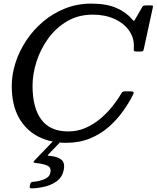

<svg xmlns="http://www.w3.org/2000/svg" viewBox="-20 -780 866 1062"><path d="M716 -256.5Q693.5 -211.5 660.2 -164.8Q627 -118 581.8 -78.2Q536.5 -38.5 477.8 -14.2Q419 10 345 10Q258.5 10 190.8 -25Q123 -60 84 -130Q45 -200 45 -305Q45 -368.5 65.8 -433Q86.5 -497.5 125.5 -556.2Q164.5 -615 218.8 -660.8Q273 -706.5 340.2 -733.2Q407.5 -760 485 -760Q569.5 -760 624.2 -735.8Q679 -711.5 711 -673Q719 -664 720.5 -664Q722 -664 728.5 -675L767.5 -742Q772 -750 786 -750H816Q823.5 -750 825.2 -748.2Q827 -746.5 825.5 -739.5L776 -511.5Q774 -501 771 -498Q768 -495 755 -495H735Q723.5 -495 721.5 -498.2Q719.5 -501.5 720 -511Q724.5 -566 695.8 -608.2Q667 -650.5 614.2 -674.8Q561.5 -699 493 -699Q414 -699 352 -662.8Q290 -626.5 247.2 -567.8Q204.5 -509 182.2 -439.8Q160 -370.5 160 -305Q160 -183.5 208.8 -118.2Q257.5 -53 358 -53Q408.5 -53 453 -72.5Q497.5 -92 534.8 -123.2Q572 -154.5 601 -190.8Q630 -227 649.5 -261Q653 -267 657.2 -271Q661.5 -275 671 -275H697Q714.5 -275 718 -271Q721.5 -267 716 -256.5ZM145 247.5 147 239Q149 230.5 153.2 228.2Q157.5 226 165 225.5Q196 223 224.8 211.5Q253.5 200 258.5 175.5Q265 145.5 239.8 135.2Q214.5 125 181.5 122Q167.5 120.5 166 117.2Q164.5 114 171 107.5L268 6.5Q272.5 1.5 284 1.5H296.5Q317.5 1.5 308 11.5L251 70.5Q243 79 244 80.2Q245 81.5 258 82.5Q298 86 319.5 103.2Q341 120.5 332 162.5Q324.5 198.5 297 220Q269.5 241.5 231.8 251.2Q194 261 154.5 262Q141.5 262.5 145 247.5Z"/></svg>

Font: Besley
Style: Italic
Weight: 400
Italic angle: -13°
Designer: Owen Earl
Foundry: indestructible type*
Version: Version 4.000; ttfautohint (v1.8.4.7-5d5b)